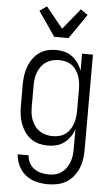

<svg xmlns="http://www.w3.org/2000/svg" viewBox="-64 -808 628 1072"><g transform="rotate(5 250.0 -271.5)"><path d="M247 223Q214 223 181 215Q148 207 122 186.5Q96 166 81 135.5Q66 105 64 71H125Q126 93 136.5 113Q147 133 164.5 145.5Q182 158 203.5 163Q225 168 247 168Q266 168 284 163.5Q302 159 317.5 148Q333 137 344 121.5Q355 106 361.5 88.5Q368 71 370.5 52.5Q373 34 373 15V-96Q365 -73 351 -53Q337 -33 317.5 -18.5Q298 -4 274.5 2Q251 8 227 8Q201 8 176.5 1.5Q152 -5 131.5 -20Q111 -35 96.5 -56Q82 -77 73.5 -100.5Q65 -124 61.5 -149.5Q58 -175 58 -200V-320Q58 -345 61.5 -370.5Q65 -396 73.5 -419.5Q82 -443 96.5 -464Q111 -485 131.5 -500Q152 -515 176.5 -521.5Q201 -528 227 -528Q251 -528 274.5 -522Q298 -516 317.5 -501.5Q337 -487 351 -467Q365 -447 373 -424V-520H434V15Q434 42 430 68Q426 94 415.5 118.5Q405 143 388 164Q371 185 348.5 198.5Q326 212 299.5 217.5Q273 223 247 223ZM249 -47Q268 -47 286 -51.5Q304 -56 319.5 -67Q335 -78 345.5 -93.5Q356 -109 362 -126.5Q368 -144 370.5 -162.5Q373 -181 373 -200V-320Q373 -339 370.5 -357.5Q368 -376 362 -393.5Q356 -411 345.5 -426.5Q335 -442 319.5 -453Q304 -464 286 -468.5Q268 -473 249 -473Q230 -473 211.5 -468.5Q193 -464 177 -453.5Q161 -443 149.5 -427.5Q138 -412 131 -394.5Q124 -377 121.5 -358Q119 -339 119 -320V-200Q119 -181 121.5 -162Q124 -143 131 -125.5Q138 -108 149.5 -92.5Q161 -77 177 -66.5Q193 -56 211.5 -51.5Q230 -47 249 -47ZM210 -600 115 -738 155 -766 250 -649 345 -766 385 -738 290 -600Z"/></g></svg>

Font: Iosevka Curly Light
Style: Regular
Weight: 300
Monospace: yes
Designer: Belleve Invis
Foundry: Belleve Invis
Version: Version 22.1.2; ttfautohint (v1.8.4)